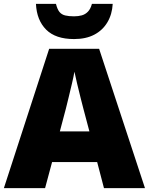

<svg xmlns="http://www.w3.org/2000/svg" viewBox="-20 -968 766 988"><path d="M515 0 480 -134H248L212 0H0L233 -717H490L726 0ZM409 -409Q404 -428 395 -463.5Q386 -499 377 -537Q368 -575 363 -599Q359 -575 350.5 -539Q342 -503 333.5 -468Q325 -433 319 -409L288 -292H440ZM560 -948Q557 -894 532.5 -853Q508 -812 465 -789.5Q422 -767 361 -767Q266 -767 217.5 -815.5Q169 -864 165 -948H268Q275 -920 286 -906.5Q297 -893 315.5 -888.5Q334 -884 361 -884Q383 -884 401 -889Q419 -894 432.5 -908Q446 -922 453 -948Z"/></svg>

Font: Noto Sans Devanagari Black
Style: Regular
Weight: 900
Version: Version 2.003